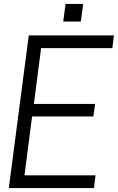

<svg xmlns="http://www.w3.org/2000/svg" viewBox="-20 -961 602 981"><path d="M405 -851ZM393 -851H303L315 -941H405ZM460 0H25L127 -780H562L554 -715H190L153 -430H466L457 -366H144L105 -65H468Z"/></svg>

Font: Tanohe Sans
Style: Italic
Weight: 400
Designer: Village Type and Design LLC & Cristiano Sobral
Foundry: Cooper Hewitt Smithsonian Design Museum
Version: Version 1.00;September 29, 2021;FontCreator 13.0.0.2655 64-b